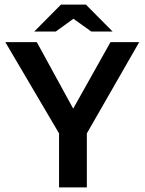

<svg xmlns="http://www.w3.org/2000/svg" viewBox="-20 -809 626 829"><path d="M457 -627H581L355 -233V0H235V-233L3 -627H139L296 -340ZM466 -673H374L297 -728L221 -673H128L243 -789H351Z"/></svg>

Font: Blinker SemiBold
Style: Regular
Weight: 600
Designer: Juergen Huber
Foundry: supertype
Version: Version 1.015;PS 1.15;hotconv 1.0.88;makeotf.lib2.5.647800